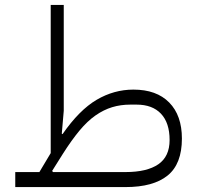

<svg xmlns="http://www.w3.org/2000/svg" viewBox="-20 -760 806 780"><path d="M42 -61H140L186 -138V-740H239V-310L231 -217L234 -215Q302 -313 372.5 -354.5Q443 -396 522 -396Q616 -396 667.5 -343.5Q719 -291 719 -197Q719 -94 661 -47Q603 0 490 0H42ZM192 -66 195 -61H490Q577 -61 623 -92.5Q669 -124 669 -191Q669 -261 634 -298Q599 -335 535 -335H509Q470 -335 435.5 -324.5Q401 -314 368 -291Q335 -268 303 -229.5Q271 -191 236 -136Z"/></svg>

Font: IBM Plex Sans Arabic Light
Style: Regular
Weight: 300
Designer: Mike Abbink, Paul van der Laan, Pieter van Rosmalen, Wael Morcos, Khajak Apelian
Foundry: Bold Monday
Version: Version 1.2